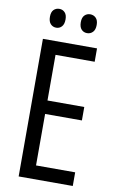

<svg xmlns="http://www.w3.org/2000/svg" viewBox="-96 -930 592 981"><g transform="rotate(10 199.5 -439.5)"><path d="M354.5 0H73.7V-713.9H354.5V-644.5H151.4V-407.7H342.3V-337.9H151.4V-70.8H354.5ZM89.4 -831.5Q89.4 -856 101.1 -867.7Q112.8 -879.4 130.4 -879.4Q147.5 -879.4 158.9 -867.4Q170.4 -855.5 170.4 -831.5Q170.4 -806.6 158.9 -794.2Q147.5 -781.7 130.4 -781.7Q112.8 -781.7 101.1 -794.2Q89.4 -806.6 89.4 -831.5ZM249.5 -831.5Q249.5 -856 261.5 -867.7Q273.4 -879.4 290.5 -879.4Q308.1 -879.4 320.1 -867.4Q332 -855.5 332 -831.5Q332 -806.6 320.1 -794.2Q308.1 -781.7 290.5 -781.7Q272.5 -781.7 261 -794.2Q249.5 -806.6 249.5 -831.5Z"/></g></svg>

Font: Open Sans Condensed
Style: Regular
Weight: 400
Width: 3
Designer: Monotype Design Team
Foundry: Monotype Imaging Inc.
Version: Version 3.000